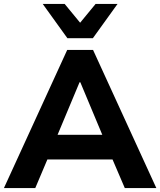

<svg xmlns="http://www.w3.org/2000/svg" viewBox="-22 -960 818 980"><path d="M-2 0 321 -705H453L776 0H615L531 -196L595 -146H177L241 -196L158 0ZM384 -540 256 -234 230 -272H543L516 -234L388 -540ZM322 -765 196 -940H308L387 -844L466 -940H578L452 -765Z"/></svg>

Font: Nunito Sans 10pt ExtraBold
Style: Regular
Weight: 800
Designer: Vernon Adams
Foundry: Vernon Adams
Version: Version 3.101;gftools[0.9.27]